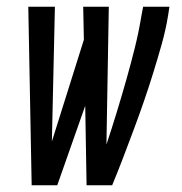

<svg xmlns="http://www.w3.org/2000/svg" viewBox="-20 -550 540 570"><path d="M74 0 64 -530H143L134 -130L229 -432L227 -530H303L296 -121Q312 -169 326.5 -216.5Q341 -264 354.5 -311.5Q368 -359 380 -407Q392 -455 400 -504L405 -530H483L479 -504Q472 -461 460 -418.5Q448 -376 435 -334Q422 -292 407.5 -250Q393 -208 377.5 -166.5Q362 -125 346 -83Q330 -41 313 0H237L233 -236L150 0Z"/></svg>

Font: Iosevka Curly Slab Oblique
Style: Regular
Weight: 400
Italic angle: -9°
Monospace: yes
Designer: Belleve Invis
Foundry: Belleve Invis
Version: Version 11.1.0; ttfautohint (v1.8.3)